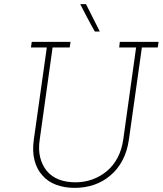

<svg xmlns="http://www.w3.org/2000/svg" viewBox="-20 -903 789 931"><path d="M134 -700 130 -673H207L144 -226Q136 -169 147.5 -125Q159 -81 186 -52Q212 -22 252.5 -7Q293 8 342 8Q392 8 436 -7Q480 -22 515 -52Q550 -81 573.5 -125Q597 -169 605 -226L668 -673H745L749 -700H561L558 -673H640L578 -229Q571 -178 550.5 -139Q530 -100 499 -74Q467 -47 428 -33Q389 -19 346 -19Q301 -19 266 -32.5Q231 -46 208 -73Q185 -100 175 -139Q165 -178 173 -229L235 -673H318L322 -700ZM397 -883H369Q386 -850 403.5 -816.5Q421 -783 440 -750H464Q447 -783 430.5 -816.5Q414 -850 397 -883Z"/></svg>

Font: Josefin Slab Thin Light
Style: Italic
Weight: 300
Italic angle: -12°
Version: Version 2.000